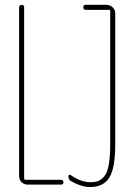

<svg xmlns="http://www.w3.org/2000/svg" viewBox="-20 -750 540 780"><path d="M267.6 -14.6Q257.8 -20.5 257.8 -34.2Q257.8 -38.1 260.7 -39.6Q263.7 -41 266.6 -39.1Q308.6 -9.8 346.7 -9.8Q365.2 -9.8 377.9 -14.2Q390.6 -18.6 403.3 -33.2Q416 -47.9 421.9 -81.1Q427.7 -114.3 427.7 -165V-705.1Q427.7 -710 422.9 -710H328.1Q318.4 -710 318.4 -720.2Q318.4 -730.5 328.1 -730.5H412.1Q426.8 -730.5 437.5 -720.2Q448.2 -710 448.2 -695.3V-165Q448.2 -67.4 424.3 -28.8Q400.4 9.8 346.7 9.8Q312.5 10.7 267.6 -14.6ZM227.5 -19.5Q237.3 -19.5 237.8 -9.8Q238.3 0 227.5 0H92.8Q78.1 0 67.9 -9.8Q57.6 -19.5 57.6 -35.2V-719.7Q57.6 -729.5 67.9 -730Q78.1 -730.5 78.1 -719.7V-25.4Q78.1 -20.5 82 -19.5Z"/></svg>

Font: Rounded-L Mgen+ 2m thin
Style: Regular
Weight: 100
Designer: [Source Han Sans]
Ryoko NISHIZUKA  (kana & ideographs); Paul D. Hunt (Latin, Greek & Cyrillic); Wenlong ZHANG  (bopomofo
Version: Version 1.059.20150602